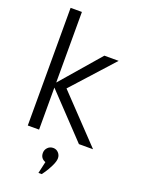

<svg xmlns="http://www.w3.org/2000/svg" viewBox="-181 -828 842 1150"><g transform="rotate(20 239.5 -252.5)"><path d="M61 0V-750H133V-300L349 -550H440L203 -288L477 0H387L133 -268V0ZM235 170Q202 158 202 123Q202 103 216 88.5Q230 74 251 74Q271 74 284.5 88.5Q298 103 298 123Q298 143 283 173.5Q268 204 254 224L239 245H218Z"/></g></svg>

Font: Oakes Grotesk Light
Style: Regular
Weight: 300
Designer: Samuel Oakes
Foundry: Samuel Oakes
Version: Version 1.000;PS 001.000;hotconv 1.0.88;makeotf.lib2.5.64775